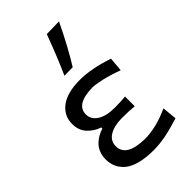

<svg xmlns="http://www.w3.org/2000/svg" viewBox="-239 -878 973 973"><g transform="rotate(-45 247.5 -391.5)"><path d="M267.1 -578.1 207 -577.1Q247.6 -667.5 293 -789.6L382.3 -791.5Q321.3 -664.6 267.1 -578.1ZM260.7 9.8Q203.1 9.8 161.6 -1.7Q120.1 -13.2 97.4 -33.4Q74.7 -53.7 64.7 -77.6Q54.7 -101.6 54.7 -130.4Q54.7 -156.7 64.2 -179Q73.7 -201.2 89.1 -215.3Q104.5 -229.5 120.6 -238.3Q136.7 -247.1 153.8 -252V-259.8Q115.2 -272.5 88.4 -301.8Q61.5 -331.1 61.5 -377Q61.5 -435.1 108.6 -471.2Q155.8 -507.3 248.5 -507.3Q327.1 -507.3 435.1 -471.7L428.2 -395Q377.9 -414.1 332.5 -424.6Q287.1 -435.1 263.7 -435.1Q145 -432.6 145 -361.3Q145 -326.2 178.5 -304.2Q211.9 -282.2 272 -282.2Q321.8 -282.2 349.6 -285.6V-215.8Q312.5 -219.7 260.7 -219.7Q206.1 -219.7 172.1 -199.2Q138.2 -178.7 138.2 -140.6Q138.2 -64 269.5 -62Q350.6 -62 444.8 -105.5L452.6 -26.9Q451.7 -26.9 438 -22.7Q424.3 -18.6 421.1 -17.6Q418 -16.6 404.3 -12.7Q390.6 -8.8 385.3 -7.6Q379.9 -6.3 366.9 -3.2Q354 0 346.4 1.2Q338.9 2.4 326.4 4.4Q314 6.3 304.4 7.3Q294.9 8.3 283.2 9Q271.5 9.8 260.7 9.8Z"/></g></svg>

Font: Commissioner Flair
Style: Regular
Weight: 400
Designer: Kostas Bartsokas
Foundry: Kostas Bartsokas
Version: Version 1.000